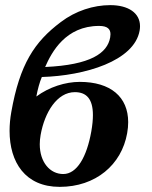

<svg xmlns="http://www.w3.org/2000/svg" viewBox="-20 -718 594 748"><path d="M366.1 -617C399.2 -617 410.4 -604.4 410.4 -584.5C410.4 -580.6 410 -576.4 409.2 -572C398.4 -511 333.3 -465 155.9 -457C181.2 -515 235.6 -617 366.1 -617ZM138.2 -192C153.9 -281 202.6 -359 271.6 -359C316.1 -359 342 -333.5 342 -269.6C342 -251.5 340 -230.4 335.7 -206C318.2 -107 279.9 -40 226.4 -40C174.8 -40 134.9 -85.9 134.9 -156.1C134.9 -167.4 136 -179.4 138.2 -192ZM216.8 -632C114.2 -555 56.9 -468 23.9 -281C19.5 -256.1 17.3 -231.7 17.3 -208.2C17.3 -85.8 78.3 10 212.6 10C352.6 10 453.7 -76 475.4 -199C478.1 -214.1 479.4 -228.4 479.4 -242C479.4 -340.3 411.1 -399 290.7 -399C234.7 -399 171.2 -379 121.6 -342C126.4 -369 134.7 -399 143 -418C310.9 -423 503 -480 524 -599C525 -604.9 525.5 -610.5 525.5 -616C525.5 -667 480.8 -698 409.4 -698C344.4 -698 274.5 -676 216.8 -632Z"/></svg>

Font: Linux Biolinum O 
Style: Bold Italic
Weight: 700
Designer: Philipp H. Poll
Foundry: Philipp H. Poll
Version: Version 1.3.2